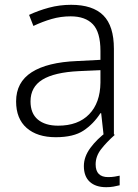

<svg xmlns="http://www.w3.org/2000/svg" viewBox="-20 -561 576 799"><path d="M276 -541Q366 -541 410 -497Q454 -453 454 -358V0H411L401 -90H398Q369 -45 327.5 -17.5Q286 10 212 10Q135 10 91 -28.5Q47 -67 47 -139Q47 -219 112 -260.5Q177 -302 301 -307L398 -312V-349Q398 -427 366.5 -460Q335 -493 274 -493Q233 -493 195 -482Q157 -471 119 -453L101 -499Q139 -517 183.5 -529Q228 -541 276 -541ZM308 -265Q206 -260 156.5 -229.5Q107 -199 107 -139Q107 -89 137.5 -63.5Q168 -38 222 -38Q305 -38 351 -85.5Q397 -133 398 -217V-269ZM378 123Q378 176 430 176Q445 176 457 174Q469 172 478 170V210Q466 213 452.5 215.5Q439 218 422 218Q378 218 353.5 195.5Q329 173 329 130Q329 91 356.5 54Q384 17 425 -13L458 0Q424 30 401 59.5Q378 89 378 123Z"/></svg>

Font: Noto Traditional Nushu Light
Style: Regular
Weight: 300
Designer: LIU Zhao
Foundry: LiuZhao Studio
Version: Version 2.003; ttfautohint (v1.8.4.7-5d5b)